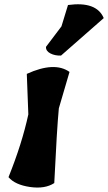

<svg xmlns="http://www.w3.org/2000/svg" viewBox="-20 -862 496 881"><path d="M110 -337 103 -523Q230 -581 299 -532L250 -365Q241 -271 229 -22Q186 6 117.5 -4Q49 -14 19 -49Q81 -203 110 -337ZM292 -839Q423 -857 456 -779L260 -607Q232 -606 211 -617Q190 -628 191 -647L262 -741Z"/></svg>

Font: Tillana
Style: Bold
Weight: 700
Designer: Lipi Raval (Devanagari, Latin), Jonny Pinhorn (Latin)
Foundry: Indian Type Foundry
Version: Version 2.002;PS 1.0;hotconv 1.0.79;makeotf.lib2.5.61930; tt